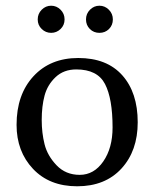

<svg xmlns="http://www.w3.org/2000/svg" viewBox="-20 -642 540 672"><path d="M126 -540.5Q112 -554 112 -574Q112 -594 126 -608Q140 -622 159 -622Q178 -622 192 -608Q206 -594 206 -574Q206 -554 192 -540.5Q178 -527 159 -527Q140 -527 126 -540.5ZM294.5 -540.5Q281 -554 281 -574Q281 -594 295 -608Q309 -622 328 -622Q347 -622 361 -608Q375 -594 375 -574Q375 -554 361.5 -540.5Q348 -527 328 -527Q308 -527 294.5 -540.5ZM38 -205Q38 -311 97 -375Q156 -439 254 -439Q354 -439 408 -378.5Q462 -318 462 -214Q462 -114 405 -52Q348 10 250 10Q153 10 95.5 -51Q38 -112 38 -205ZM247 -399Q203 -399 174.5 -372Q146 -345 136 -307.5Q126 -270 126 -222Q126 -177 136 -137Q146 -97 178 -63.5Q210 -30 259 -30Q309 -30 341.5 -77Q374 -124 374 -196Q374 -297 347.5 -348Q321 -399 247 -399Z"/></svg>

Font: Libertinus Sans
Style: Regular
Weight: 400
Designer: Philipp H. Poll
Foundry: Khaled Hosny
Version: Version 6.1